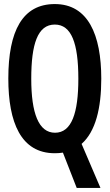

<svg xmlns="http://www.w3.org/2000/svg" viewBox="-20 -746 540 946"><path d="M250 9C264 9 277 8 290 6L358 180H475L382 -37C451 -98 479 -213 479 -358C479 -575 414 -726 250 -726C91 -726 21 -594 21 -359C21 -143 83 9 250 9ZM251 -92C170 -92 134 -189 134 -358C134 -528 165 -625 250 -625C332 -625 366 -533 366 -358C366 -189 333 -92 251 -92Z"/></svg>

Font: Noto Sans Mono ExtraCondensed SemiBold
Style: Regular
Weight: 600
Width: 2
Designer: Monotype Design Team
Foundry: Monotype Imaging Inc.
Version: Version 2.014